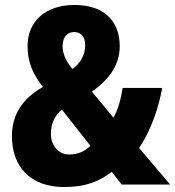

<svg xmlns="http://www.w3.org/2000/svg" viewBox="-20 -743 705 773"><path d="M280 -723C162 -723 91 -656 91 -558C91 -492 113 -443 153 -393C70 -346 28 -281 28 -195C28 -73 101 10 238 10C327 10 379 -13 430 -51L470 0H665L540 -147C586 -216 618 -304 633 -389H474C466 -340 454 -299 437 -269L350 -374C419 -423 462 -481 462 -557C462 -661 396 -723 280 -723ZM278 -614C305 -614 323 -597 323 -561C323 -525 306 -490 272 -465C247 -494 232 -526 232 -556C232 -596 252 -614 278 -614ZM229 -302 344 -156C322 -135 296 -121 260 -121C213 -121 185 -159 185 -204C185 -246 199 -276 229 -302Z"/></svg>

Font: Noto Sans Myanmar UI Condensed ExtraBold
Style: Regular
Weight: 800
Width: 3
Designer: Monotype Design Team
Foundry: Monotype Imaging Inc.
Version: Version 2.103